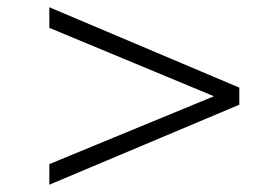

<svg xmlns="http://www.w3.org/2000/svg" viewBox="-20 -587 707 532"><path d="M116.7 -566.9 643.1 -344.2V-296.9L116.7 -75.2V-132.3L572.8 -320.3L116.7 -509.8Z"/></svg>

Font: Atsinvsda
Style: Italic
Weight: 400
Italic angle: -12°
Designer: Al Webster
Foundry: Al Webster and Michael Everson
Version: Version 2.000